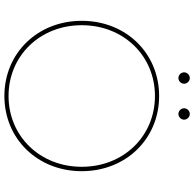

<svg xmlns="http://www.w3.org/2000/svg" viewBox="-25 -858 886 876"><g transform="rotate(90 418.0 -420.0)"><path d="M418 3C613 3 761 -148 761 -350C761 -552 613 -703 418 -703C223 -703 75 -552 75 -350C75 -148 223 3 418 3ZM418 -16C235 -16 95 -159 95 -350C95 -541 235 -684 418 -684C601 -684 741 -541 741 -350C741 -159 601 -16 418 -16ZM500 -791C514 -791 526 -803 526 -817C526 -831 514 -843 500 -843C486 -843 474 -831 474 -817C474 -803 486 -791 500 -791ZM336 -791C350 -791 362 -803 362 -817C362 -831 350 -843 336 -843C322 -843 310 -831 310 -817C310 -803 322 -791 336 -791Z"/></g></svg>

Font: Chess Sans Thin
Style: Regular
Weight: 100
Designer: Wolf Bōese
Foundry: Wolf Bōese
Version: Version 7.223;Glyphs 3.3 (3306)